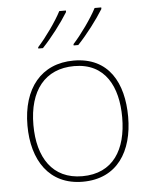

<svg xmlns="http://www.w3.org/2000/svg" viewBox="-54 -811 684 866"><g transform="rotate(-5 287.5 -378.0)"><path d="M437 -759V-766H407C384 -721 334 -651 298 -612V-606H319C361 -650 408 -712 437 -759ZM277 -759V-766H247C224 -721 174 -651 138 -612V-606H159C201 -650 248 -712 277 -759ZM515 -264C515 -417 451 -538 292 -538C145 -538 59 -432 59 -264C59 -107 134 10 286 10C443 10 515 -109 515 -264ZM86 -264C86 -420 160 -513 292 -513C433 -513 488 -402 488 -264C488 -119 426 -15 286 -15C151 -15 86 -117 86 -264Z"/></g></svg>

Font: Noto Sans Sinhala Thin
Style: Regular
Weight: 100
Designer: Jelle Bosma - Monotype Design Team
Foundry: Monotype Imaging Inc.
Version: Version 2.006